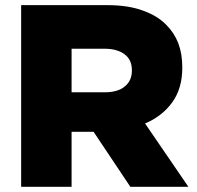

<svg xmlns="http://www.w3.org/2000/svg" viewBox="-20 -720 759 740"><path d="M61.5 0Q110.4 0 255.9 0Q255.9 -52.7 255.9 -211.9Q277.3 -211.9 340.8 -211.9Q376 -159.2 482.4 0Q538.1 0 706.1 0Q664.1 -60.5 539.1 -244.1Q604.5 -271.5 643.6 -325.2Q682.6 -378.9 682.6 -459Q682.6 -460 682.6 -460.9Q682.6 -512.7 667 -553.7Q651.4 -593.8 621.1 -624Q585.9 -660.2 529.3 -679.7Q473.6 -700.2 392.6 -700.2Q282.2 -700.2 61.5 -700.2Q61.5 -656.2 61.5 -525.4Q61.5 -393.6 61.5 0ZM255.9 -364.3Q255.9 -406.2 255.9 -532.2Q288.1 -532.2 382.8 -532.2Q431.6 -532.2 460 -510.7Q488.3 -490.2 488.3 -449.2Q488.3 -448.2 488.3 -447.3Q488.3 -409.2 460.9 -386.7Q433.6 -364.3 383.8 -364.3Q341.8 -364.3 255.9 -364.3Z"/></svg>

Font: Big-Shock
Style: Black
Weight: 400